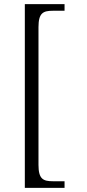

<svg xmlns="http://www.w3.org/2000/svg" viewBox="-20 -780 422 928"><path d="M100 128H292V96H236C189 96 166 86 166 17V-649C166 -718 189 -728 236 -728H292V-760H100Z"/></svg>

Font: Noto Serif Devanagari Light
Style: Regular
Weight: 300
Designer: Universal Thirst, Indian Type Foundry and the Monotype Design Team
Foundry: Monotype Imaging Inc.
Version: Version 2.004